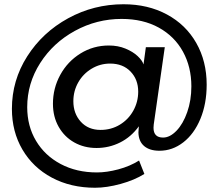

<svg xmlns="http://www.w3.org/2000/svg" viewBox="-20 -725 1027 903"><path d="M952 -327Q952 -237 922.5 -166Q893 -95 842 -55.5Q791 -16 730 -16Q684 -16 658 -38Q632 -60 631 -102L633 -131Q597 -81 545 -55Q493 -29 434 -29Q376 -29 329.5 -55Q283 -81 256 -128.5Q229 -176 229 -237Q229 -310 263.5 -373Q298 -436 358.5 -473.5Q419 -511 492 -511Q535 -511 570 -496.5Q605 -482 627 -461.5Q649 -441 655 -422L666 -503H755L703 -139Q702 -134 702 -124Q702 -78 747 -78Q779 -78 810 -110Q841 -142 860.5 -197.5Q880 -253 880 -319Q880 -410 840.5 -482Q801 -554 727 -595Q653 -636 552 -636Q435 -636 332.5 -580Q230 -524 169 -428.5Q108 -333 108 -221Q108 -132 149.5 -62.5Q191 7 265.5 46.5Q340 86 436 86Q482 86 536.5 71.5Q591 57 634 30L659 93Q613 122 547.5 140Q482 158 427 158Q313 158 224 110.5Q135 63 85.5 -21.5Q36 -106 36 -213Q36 -347 108 -460Q180 -573 300.5 -639Q421 -705 561 -705Q676 -705 765 -657Q854 -609 903 -523Q952 -437 952 -327ZM325 -249Q325 -191 360 -152.5Q395 -114 453 -114Q503 -114 543.5 -138.5Q584 -163 607 -204.5Q630 -246 630 -294Q630 -351 594 -388.5Q558 -426 498 -426Q451 -426 411 -402Q371 -378 348 -337.5Q325 -297 325 -249Z"/></svg>

Font: TypoPRO Montserrat Alternates
Style: Italic
Weight: 400
Italic angle: -11.3°
Designer: Julieta Ulanovsky
Foundry: Julieta Ulanovsky
Version: Version 6.001